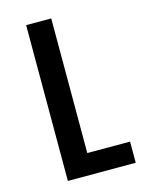

<svg xmlns="http://www.w3.org/2000/svg" viewBox="-110 -782 648 850"><g transform="rotate(-15 214.5 -357.0)"><path d="M94 -714H209V-97H405V0H94Z"/></g></svg>

Font: Noto Sans Armenian Medium
Style: Regular
Weight: 500
Designer: Monotype Design team
Foundry: Monotype Imaging Inc.
Version: Version 1.000